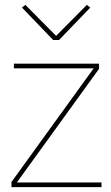

<svg xmlns="http://www.w3.org/2000/svg" viewBox="-20 -767 457 787"><path d="M27 0V-21L364 -487H37V-506H386V-485L49 -19H396V0ZM198 -603 70 -736 84 -747 210 -620 336 -747 350 -736 222 -603Z"/></svg>

Font: IBM Plex Sans Arabic Thin
Style: Regular
Weight: 100
Designer: Mike Abbink, Paul van der Laan, Pieter van Rosmalen, Wael Morcos, Khajak Apelian
Foundry: Bold Monday
Version: Version 1.101